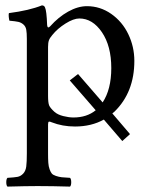

<svg xmlns="http://www.w3.org/2000/svg" viewBox="-20 -462 559 716"><path d="M174.8 -331.1Q165.5 -320.3 162.4 -311.5Q159.2 -302.7 159.2 -287.1V-105Q159.2 -78.6 163.3 -68.8Q167.5 -59.1 183.1 -44.9Q195.3 -34.2 216.1 -29.1Q236.8 -23.9 253.9 -23.9Q303.7 -23.9 336.9 -50.8L240.2 -162.1L271 -186L362.8 -80.1Q395 -128.9 395 -208Q395 -290.5 360.1 -341.8Q325.2 -393.1 275.9 -393.1Q254.4 -393.1 224.4 -374.3Q194.3 -355.5 174.8 -331.1ZM155.8 -368.2Q157.2 -354 167 -363.8Q197.8 -398.4 234.1 -418.7Q270.5 -439 304.2 -439Q353.5 -439 394.8 -410.2Q436 -381.3 458.5 -334.5Q481 -287.6 481 -234.9Q481 -118.2 407.2 -45.9Q403.3 -42 398.9 -39.1L464.8 38.1L436 64L367.2 -16.1Q320.8 9.8 259.8 9.8Q212.9 9.8 172.9 -5.9Q165.5 -9.3 162.4 -8.3Q159.2 -7.3 159.2 2V109.9Q159.2 131.8 160.2 145.3Q161.1 158.7 165 169.4Q168.9 180.2 173.3 185.3Q177.7 190.4 188.7 194.1Q199.7 197.8 210.2 199Q220.7 200.2 241.2 201.2Q245.6 205.6 245.6 217.5Q245.6 229.5 241.2 233.9Q174.8 231.9 120.1 231.9Q78.1 231.9 7.8 233.9Q3.4 229.5 3.4 217.5Q3.4 205.6 7.8 201.2Q33.7 199.7 45.4 197.5Q57.1 195.3 66.4 185.5Q75.7 175.8 77.9 158.9Q80.1 142.1 80.1 109.9V-316.9Q80.1 -339.4 77.9 -351.3Q75.7 -363.3 67.4 -370.6Q59.1 -377.9 48.6 -380.4Q38.1 -382.8 15.1 -384.8Q13.7 -389.6 12.7 -398.9Q11.7 -408.2 13.2 -413.1Q88.9 -422.9 136.2 -441.9Q145 -441.9 147.9 -434.1Q153.8 -421.9 155.8 -368.2Z"/></svg>

Font: Common Serif News
Style: Regular
Weight: 450
Designer: Philipp H. Poll, Khaled Hosny
Foundry: Stefan Peev, Context Ltd.
Version: Version 1.026